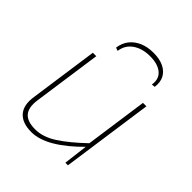

<svg xmlns="http://www.w3.org/2000/svg" viewBox="-196 -814 948 948"><g transform="rotate(45 278.0 -340.0)"><path d="M140 -480 89 -121Q81 -64 104 -37.5Q127 -11 182 -11Q236 -11 292.5 -47.5Q349 -84 422 -154L423 -130Q354 -60 292.5 -24Q231 12 178 12Q114 12 84.5 -22Q55 -56 65 -120L116 -480ZM490 -480 422 0H404L420 -131L419 -147L466 -480ZM196 -573 179 -579Q184 -615 204 -640Q224 -665 255.5 -678.5Q287 -692 328 -692Q371 -692 400 -678Q429 -664 442.5 -638.5Q456 -613 451 -577L433 -575Q440 -620 411 -644Q382 -668 328 -668Q274 -668 238 -643Q202 -618 196 -573Z"/></g></svg>

Font: Exo 2 Thin
Style: Italic
Weight: 250
Italic angle: -8°
Designer: Natanael Gama
Foundry: Natanael Gama
Version: Version 2.010